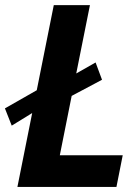

<svg xmlns="http://www.w3.org/2000/svg" viewBox="-21 -740 551 760"><path d="M106.4 -292.5 25.4 -242.7 -1.5 -311 124.5 -382.8 191.9 -719.7H335L280.8 -449.2L357.4 -492.7L382.8 -424.3L262.7 -360.4L215.8 -125.5H464.8L439.9 0H47.9Z"/></svg>

Font: Reddit Sans Chocolate
Style: Bold Italic
Weight: 700
Italic angle: -11.25°
Designer: Stephen Hutchings
Version: Version 1.013